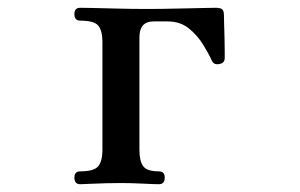

<svg xmlns="http://www.w3.org/2000/svg" viewBox="-20 -473 771 493"><path d="M186 0Q171 0 171 -17Q171 -33 186 -33Q222 -33 232.5 -46.5Q243 -60 243 -88V-365Q243 -394 232.5 -407Q222 -420 186 -420Q171 -420 171 -437Q171 -453 186 -453Q193 -453 218.5 -452.5Q244 -452 280.5 -451Q317 -450 357 -450Q396 -450 436 -451Q476 -452 504 -452.5Q532 -453 534 -453Q545 -453 550 -449.5Q555 -446 555 -434Q555 -427 555.5 -410.5Q556 -394 556.5 -375.5Q557 -357 557 -342Q557 -327 557 -324Q557 -311 543 -308.5Q529 -306 524 -317Q516 -335 501.5 -358.5Q487 -382 465 -400Q443 -418 410 -418H374Q338 -418 338 -377V-88Q338 -60 347.5 -46.5Q357 -33 388 -33Q403 -33 403 -17Q403 0 388 0Q377 0 346.5 -1.5Q316 -3 291 -3Q274 -3 252 -2.5Q230 -2 211.5 -1Q193 0 186 0Z"/></svg>

Font: Zen Old Mincho SemiBold
Style: Regular
Weight: 600
Version: Version 1.500